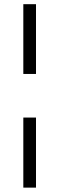

<svg xmlns="http://www.w3.org/2000/svg" viewBox="-20 -747 279 904"><path d="M89.8 -193.5V136.4H149.5V-193.5ZM149.5 -727.3H89.8V-398.8H149.5Z"/></svg>

Font: Karasuma Gothic
Style: Light
Weight: 300
Designer: Rasmus Andersson / Ryoko Nishizuka
Foundry: rsms
Version: Version 1.00